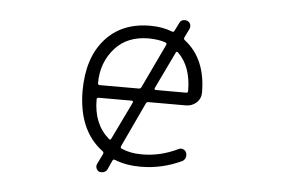

<svg xmlns="http://www.w3.org/2000/svg" viewBox="-46 -653 1093 738"><g transform="rotate(5 500.0 -284.0)"><path d="M526.4 -262.7Q519.5 -262.7 516.6 -255.9L436.5 -85Q433.6 -78.1 440.4 -75.2Q473.6 -60.5 516.6 -60.5Q518.6 -60.5 521.5 -60.5Q589.8 -60.5 657.2 -92.8Q666 -97.7 674.8 -94.2Q683.6 -90.8 687.5 -82Q691.4 -71.3 687.5 -61.5Q683.6 -51.8 674.8 -47.9Q599.6 -12.7 517.6 -12.7Q461.9 -12.7 418 -30.3Q411.1 -33.2 408.2 -26.4L392.6 7.8Q388.7 16.6 379.9 19.5Q375 21.5 370.6 21.5Q366.2 21.5 361.3 20.5Q353.5 16.6 350.1 8.3Q346.7 0 350.6 -8.8L370.1 -48.8Q373 -55.7 367.2 -59.6Q271.5 -130.9 270.5 -283.2Q270.5 -410.2 334 -482.9Q397.5 -555.7 507.8 -555.7Q555.7 -555.7 592.8 -541Q599.6 -538.1 602.5 -544.9L618.2 -576.2Q622.1 -585 630.9 -587.9Q634.8 -588.9 638.7 -588.9Q643.6 -588.9 648.4 -586.9Q657.2 -583 660.2 -574.2Q663.1 -565.4 659.2 -556.6L642.6 -522.5Q639.6 -515.6 645.5 -511.7Q728.5 -447.3 728.5 -316.4Q728.5 -294.9 712.9 -279.3Q695.3 -262.7 670.9 -262.7ZM466.8 -255.9Q467.8 -258.8 466.3 -260.7Q464.8 -262.7 461.9 -262.7H335Q327.1 -262.7 327.1 -255.9Q327.1 -160.2 387.7 -108.4Q390.6 -106.4 392.6 -106.4Q394.5 -106.4 396.5 -110.4ZM623 -462.9Q617.2 -467.8 614.3 -460.9L545.9 -318.4Q544.9 -315.4 546.4 -313.5Q547.9 -311.5 550.8 -311.5H668Q674.8 -311.5 674.8 -318.4Q674.8 -413.1 623 -462.9ZM575.2 -487.3Q576.2 -489.3 576.2 -491.2Q576.2 -495.1 571.3 -497.1Q546.9 -505.9 507.8 -506.8Q424.8 -506.8 377.9 -455.1Q327.1 -399.4 327.1 -318.4Q327.1 -311.5 335 -311.5H485.4Q492.2 -311.5 495.1 -318.4Z"/></g></svg>

Font: Rounded-X Mgen+ 1m light
Style: Regular
Weight: 200
Designer: [Source Han Sans]
Ryoko NISHIZUKA  (kana & ideographs); Paul D. Hunt (Latin, Greek & Cyrillic); Wenlong ZHANG  (bopomofo
Version: Version 1.059.20150602